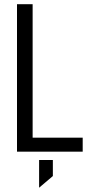

<svg xmlns="http://www.w3.org/2000/svg" viewBox="-20 -710 431 899"><path d="M59.6 -690.4H132.8V-65.4H367.2V0H59.6ZM163.1 39.1H227.5V114.3L163.1 168.9Z"/></svg>

Font: Dinish Condensed
Style: Regular
Weight: 400
Width: 3
Designer: Bert Driehuis
Foundry: Playbeing
Version: Version 3.006; git-39231f3c-release